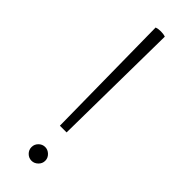

<svg xmlns="http://www.w3.org/2000/svg" viewBox="-248 -740 770 770"><g transform="rotate(45 137.5 -355.0)"><path d="M119 -168H157L164 -718Q153 -722 138 -722Q123 -722 112 -718ZM99 -27Q99 -43 110.5 -54.5Q122 -66 138 -66Q153 -66 165 -54.5Q177 -43 177 -27Q177 -11 165 0.5Q153 12 138 12Q122 12 110.5 0.5Q99 -11 99 -27Z"/></g></svg>

Font: Arima Madurai ExtraLight
Style: Regular
Weight: 275
Designer: Joana Correia and Natanael Gama
Foundry: NDISCOVER
Version: Version 1.020